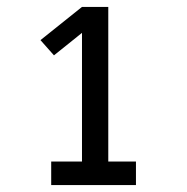

<svg xmlns="http://www.w3.org/2000/svg" viewBox="-20 -858 540 555"><path d="M128 -323V-391H217V-763L136 -698L97 -742L217 -838H293V-391H373V-323Z"/></svg>

Font: Iosevka Slab
Style: Regular
Weight: 400
Monospace: yes
Designer: Belleve Invis
Foundry: Belleve Invis
Version: Version 11.2.4; ttfautohint (v1.8.3)